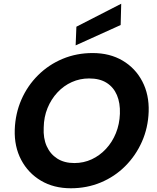

<svg xmlns="http://www.w3.org/2000/svg" viewBox="-20 -996 840 1028"><path d="M359 12Q268 12 199.5 -28.5Q131 -69 93.5 -140Q56 -211 59 -302Q62 -388 94.5 -462.5Q127 -537 184 -593.5Q241 -650 315.5 -681Q390 -712 476 -712Q568 -712 636.5 -671.5Q705 -631 742 -560Q779 -489 776 -398Q773 -312 740 -237.5Q707 -163 650.5 -106.5Q594 -50 519.5 -19Q445 12 359 12ZM378 -123Q428 -123 471 -143Q514 -163 547.5 -199Q581 -235 600.5 -283Q620 -331 622 -387Q624 -445 606 -487Q588 -529 551 -552.5Q514 -576 457 -576Q408 -576 364.5 -556.5Q321 -537 287.5 -501Q254 -465 234.5 -417.5Q215 -370 214 -313Q211 -256 230 -213.5Q249 -171 286.5 -147Q324 -123 378 -123ZM385 -753 389 -853 629 -976 626 -862Z"/></svg>

Font: DM Sans 17pt Black
Style: Italic
Weight: 900
Italic angle: -10°
Version: Version 4.004;gftools[0.9.30]